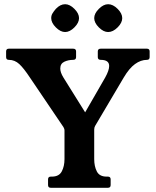

<svg xmlns="http://www.w3.org/2000/svg" viewBox="-20 -891 739 911"><path d="M677 -660Q690 -660 690 -647V-620Q690 -607 677 -607Q648 -607 620.5 -587Q593 -567 567 -523L431 -293Q427 -286 427 -276V-136Q427 -102 439.5 -77.5Q452 -53 486 -53H492Q505 -53 505 -40V-13Q505 0 492 0H221Q208 0 208 -13V-40Q208 -53 221 -53H226Q260 -53 273 -77.5Q286 -102 286 -136V-272Q286 -277 284.5 -280.5Q283 -284 281 -288L122 -523Q93 -567 71.5 -587Q50 -607 22 -607Q9 -607 9 -620V-647Q9 -660 22 -660H327Q341 -660 341 -647V-620Q341 -607 327 -607Q304 -607 285 -598Q266 -589 266 -566Q266 -557 269.5 -546.5Q273 -536 281 -523L384 -358L479 -523Q498 -557 498 -578Q498 -607 458 -607Q444 -607 444 -620V-647Q444 -660 458 -660ZM289 -871Q311 -871 333 -849Q355 -827 355 -805Q355 -783 333 -761Q311 -739 289 -739Q267 -739 245 -761Q223 -783 223 -805Q223 -817 228.5 -826.5Q234 -836 245 -849Q266 -871 289 -871ZM493 -871Q516 -871 538 -849Q560 -827 560 -805Q560 -783 538 -761Q516 -739 493 -739Q471 -739 449 -761Q427 -783 427 -805Q427 -827 449 -849Q471 -871 493 -871Z"/></svg>

Font: Young Serif
Style: Regular
Weight: 400
Designer: Bastien Sozeau
Foundry: NBR — Bastien Sozeau
Version: Version 3.004; ttfautohint (v1.8.4.7-5d5b);gftools[0.9.33]